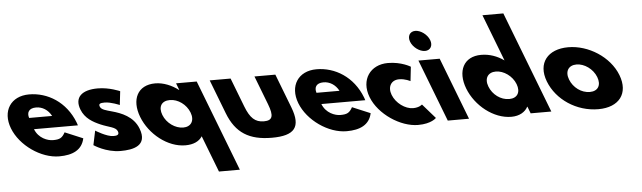

<svg xmlns="http://www.w3.org/2000/svg" viewBox="-154 -1110 5415 1620"><g transform="rotate(-5 2553.0 -300.0)"><path d="M489.6 -232C488.3 -238 484.1 -249 481.4 -256C412 -436 257.6 -528 101.6 -528C-53.4 -528 -133.4 -406 -75.6 -256C-18.2 -107 155.8 15 310.8 15C424.8 15 504.5 -22 525.2 -119L372.5 -183C347.2 -137 326.5 -126 269.5 -126C224.5 -126 148.1 -153 117.6 -232ZM84.9 -330C69.8 -377 89.9 -413 150.9 -413C202.9 -413 251.1 -384 279.9 -330Z M682.6 -528C547.6 -528 481.7 -468 522.2 -363C551.8 -286 617.7 -250 680.1 -223C749.6 -193 806.8 -190 821.1 -153C834.2 -119 805.3 -116 780.3 -116C723.3 -116 630.6 -175 630.6 -175L605.2 -54C605.2 -54 705.8 15 829.8 15C934.8 15 1063.5 -9 1005.4 -160C964.9 -265 862.3 -303 786.2 -324C736.8 -338 697.7 -346 687.3 -373C678.1 -397 691.4 -404 730.4 -404C784.4 -404 856.7 -372 856.7 -372L870 -488C870 -488 781.6 -528 682.6 -528Z M1019 -257C1076.8 -107 1228.8 15 1378.8 15C1447.8 15 1495.9 -8 1522.1 -49L1641.2 260H1818.2L1520.4 -513H1345.4L1367.7 -455H1365.7C1311.5 -497 1239.6 -528 1169.6 -528C1019.6 -528 961.2 -407 1019 -257ZM1207 -257C1180 -327 1208.8 -377 1280.8 -377C1349.8 -377 1419 -327 1446 -257C1473.3 -186 1439.6 -136 1373.6 -136C1306.6 -136 1234.3 -186 1207 -257Z M1807.4 -513H1630.4L1740.9 -226C1807.2 -54 1919.8 15 2111.8 15C2303.8 15 2363.2 -54 2296.9 -226L2186.4 -513H2009.4L2103.4 -269C2142.3 -168 2130.3 -129 2056.3 -129C1982.3 -129 1940.3 -168 1901.4 -269Z M2923.6 -232C2922.3 -238 2918.1 -249 2915.4 -256C2846 -436 2691.6 -528 2535.6 -528C2380.6 -528 2300.6 -406 2358.4 -256C2415.8 -107 2589.8 15 2744.8 15C2858.8 15 2938.5 -22 2959.2 -119L2806.5 -183C2781.2 -137 2760.5 -126 2703.5 -126C2658.5 -126 2582.1 -153 2551.6 -232ZM2518.9 -330C2503.8 -377 2523.9 -413 2584.9 -413C2636.9 -413 2685.1 -384 2713.9 -330Z M3222.5 -383C3275.5 -383 3317.7 -359 3317.7 -359L3331.1 -480C3331.1 -480 3254.6 -528 3140.6 -528C2991.6 -528 2903.6 -406 2961.8 -255C3019.5 -105 3201.8 15 3349.8 15C3463.8 15 3504.1 -31 3504.1 -31L3396.7 -154C3396.7 -154 3372.9 -130 3319.9 -130C3252.9 -130 3176.3 -186 3149 -257C3122 -327 3155.5 -383 3222.5 -383Z M3602 0H3782L3579.4 -526H3399.4ZM3343.2 -690C3361.7 -642 3416.1 -602 3462.1 -602C3508.1 -602 3531.7 -642 3513.2 -690C3494.7 -738 3440.3 -778 3394.3 -778C3348.3 -778 3324.7 -738 3343.2 -690Z M3780.4 -256C3838.2 -106 3989.8 15 4139.8 15C4209.8 15 4257.8 -16 4279.7 -58H4281.7L4304 0H4479L4147.7 -860H3970.7L4123.2 -464C4065.4 -505 3999.6 -528 3930.6 -528C3780.6 -528 3722.6 -406 3780.4 -256ZM3968.4 -256C3941 -327 3974.8 -377 4041.8 -377C4107.8 -377 4180 -327 4207.4 -256C4234.3 -186 4203.6 -136 4134.6 -136C4062.6 -136 3995.3 -186 3968.4 -256Z M4463.4 -256C4524.2 -98 4691.8 15 4876.8 15C5053.8 15 5139.2 -98 5078.4 -256C5016.7 -416 4837.6 -528 4667.6 -528C4494.6 -528 4401.7 -416 4463.4 -256ZM4651.4 -256C4624 -327 4657.8 -377 4724.8 -377C4790.8 -377 4863 -327 4890.4 -256C4917.3 -186 4886.6 -136 4817.6 -136C4745.6 -136 4678.3 -186 4651.4 -256Z"/></g></svg>

Font: Hussar
Style: BdOpOblFour
Weight: 700
Foundry: Cannot Into Space Fonts
Version: Version 2.00